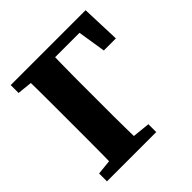

<svg xmlns="http://www.w3.org/2000/svg" viewBox="-177 -792 927 927"><g transform="rotate(-45 287.0 -328.5)"><path d="M106.7 0Q108.7 -51 109.2 -101.6Q109.7 -152.3 109.7 -200.8Q109.7 -249.2 109.7 -294.1V-347Q109.7 -398.8 109.7 -450.7Q109.7 -502.5 109.2 -554.4Q108.7 -606.3 106.7 -657.3H280.6Q279.6 -607.3 278.6 -555.4Q277.6 -503.6 277.6 -451.8Q277.6 -400 277.6 -347V-294.8Q277.6 -250.9 277.6 -202.3Q277.6 -153.6 278.6 -102.8Q279.6 -52 280.6 0ZM193.5 -600.9V-657.3H544L551.2 -457.5H468.8L437 -657.3L509.9 -600.9ZM32.7 0V-53.7L177.8 -68.7H223.9L369.1 -53.7V0ZM32.7 -603.5V-657.3H193.5V-588.5H177.8Z"/></g></svg>

Font: Source Serif 4 Variable
Style: Regular
Weight: 400
Designer: Frank Grießhammer
Foundry: Adobe
Version: Version 4.005;hotconv 1.1.0;makeotfexe 2.6.0